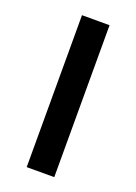

<svg xmlns="http://www.w3.org/2000/svg" viewBox="-104 -543 418 589"><g transform="rotate(20 105.0 -248.0)"><path d="M60 0V-496H150V0Z"/></g></svg>

Font: HostGroteskRegular
Style: Regular
Weight: 400
Designer: Doukan Karapınar based on Poppins by Indian Type Foundry, Jonny Pinhorn
Foundry: Element Type
Version: Version 1.001; ttfautohint (v1.8.4.7-5d5b)